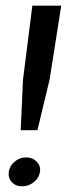

<svg xmlns="http://www.w3.org/2000/svg" viewBox="-20 -650 243 677"><path d="M53 -191 61 -368 94 -630H196L155 -370L112 -191ZM58 7Q35 7 21.5 -8Q8 -23 11 -45Q14 -65 31.5 -80Q49 -95 73 -95Q95 -95 109.5 -80Q124 -65 121 -45Q118 -23 99.5 -8Q81 7 58 7Z"/></svg>

Font: Alumni Sans SemiBold
Style: Italic
Weight: 600
Italic angle: -8°
Version: Version 1.016